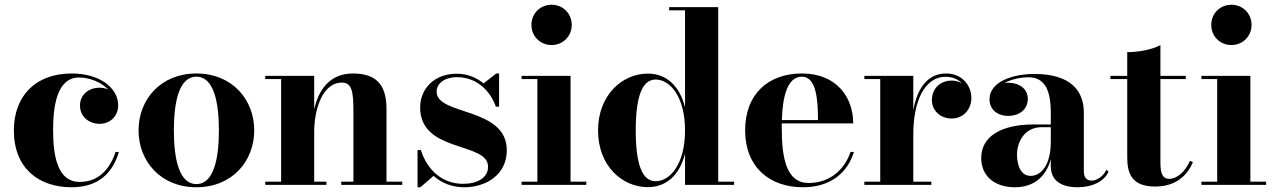

<svg xmlns="http://www.w3.org/2000/svg" viewBox="-20 -780 5382 810"><path d="M481.5 -139H467.5C443 -65 395 -12.5 316 -12.5C225.5 -12.5 204 -115.5 204 -230C204 -324 217 -453 313.5 -453C356 -453 406 -434.5 436.5 -402.5C425.5 -407.5 412.5 -410 399.5 -410C356.5 -410 317.5 -382.5 317.5 -335C317.5 -282.5 362 -257.5 399.5 -257.5C442.5 -257.5 478.5 -287.5 478.5 -336C478.5 -409.5 400 -470 283 -470C127 -470 38.5 -372.5 38.5 -230C38.5 -67.5 146 10 282 10C395.5 10 455.5 -50.5 481.5 -139Z M564.5 -230C564.5 -100 657.5 10 808.5 10C959.5 10 1052.5 -100 1052.5 -230C1052.5 -360 959.5 -470 808.5 -470C657.5 -470 564.5 -360 564.5 -230ZM713.5 -230C713.5 -349 735 -456.5 808.5 -456.5C882 -456.5 903.5 -349 903.5 -230C903.5 -111 882 -3.5 808.5 -3.5C735 -3.5 713.5 -111 713.5 -230Z M1099 -13.5V0H1357V-13.5H1305.5V-223.5C1305.5 -314.5 1338.5 -431.5 1422.5 -431.5C1464 -431.5 1471 -395 1471 -311V-13.5H1419.5V0H1677V-13.5H1610.5V-319.5C1610.5 -406.5 1581.5 -470 1469 -470C1368 -470 1323 -396.5 1305.5 -319V-460H1099V-446.5H1166V-13.5Z M1753.5 10 1809 -38C1843 -7.5 1887.5 10 1939 10C2029.5 10 2118 -42 2118 -146C2118 -330 1822 -291.5 1822 -393C1822 -429 1857.5 -454.5 1907 -454.5C1997 -454.5 2050.5 -390.5 2072 -330H2085.5V-470H2073.5L2020 -428C1990.5 -452.5 1953 -469 1906.5 -469C1812 -469 1752.5 -405.5 1752.5 -326.5C1752.5 -134 2039 -183 2039 -76.5C2039 -30 1994 -4.5 1933.5 -4.5C1848.5 -4.5 1783.5 -59.5 1755.5 -147H1741.5V10Z M2222 -675C2222 -627 2259 -590 2307 -590C2355 -590 2392 -627 2392 -675C2392 -723 2355 -760 2307 -760C2259 -760 2222 -723 2222 -675ZM2180.5 -13.5V0H2453.5V-13.5H2387V-460H2180.5V-446.5H2247V-13.5Z M3077 -13.5H3010V-750H2803V-736.5H2870V-327.5C2847.5 -416.5 2792.5 -469.5 2713 -469.5C2605.5 -469.5 2503 -379.5 2503 -229.5C2503 -79.5 2605.5 9.5 2713 9.5C2792.5 9.5 2847.5 -43 2870 -131.5V0H3077ZM2870 -229.5C2870 -88 2807 -15.5 2746 -15.5C2689 -15.5 2662 -87 2662 -229.5C2662 -372 2689 -444.5 2746 -444.5C2807 -444.5 2870 -371.5 2870 -229.5Z M3582.5 -139H3568C3543 -63 3479.5 -8 3391 -8C3298.5 -8 3278 -111 3278 -240C3278 -246.5 3278 -253 3278 -259.5H3579.5C3579.5 -368.5 3510.5 -470 3363 -470C3223 -470 3123.5 -385 3123.5 -230C3123.5 -75 3227 10 3367 10C3487 10 3556.5 -54 3582.5 -139ZM3363 -456.5C3425 -456.5 3430.5 -356 3431 -273.5H3278.5C3281.5 -373.5 3302 -456.5 3363 -456.5Z M3626.5 -13.5V0H3909V-13.5H3833V-215.5C3833 -346.5 3877.5 -456 3969.5 -456C3998 -456 4021.5 -445.5 4038 -429C4025.5 -436 4010.5 -440 3994.5 -440C3946.5 -440 3911.5 -406 3911.5 -357.5C3911.5 -315 3945.5 -280 3995.5 -280C4044.5 -280 4078 -319.5 4078 -366C4078 -418.5 4040 -470 3971 -470C3891 -470 3849 -404 3833 -315V-460H3626.5V-446.5H3693.5V-13.5Z M4342 -255C4200 -255 4119.5 -202.5 4119.5 -113.5C4119.5 -37.5 4175.5 10 4262 10C4340.5 10 4393 -34 4413 -108V-78.5C4413 -15 4461.5 10 4526 10C4587.5 10 4637 -14 4656.5 -55L4648 -64C4632.5 -32.5 4603.5 -18 4586 -18C4560.5 -18 4552.5 -35.5 4552.5 -58V-304.5C4552.5 -398 4496 -468 4343.5 -468C4252.5 -468 4154.5 -435.5 4154.5 -361C4154.5 -317.5 4188.5 -291 4234 -291C4276.5 -291 4316 -315.5 4316 -363C4316 -407 4277.5 -431 4234 -431C4228.5 -431 4223 -430.5 4217.5 -429.5C4248 -446.5 4288 -454 4319.5 -454C4399.5 -454 4413 -376.5 4413 -304.5V-255ZM4328 -38C4287.5 -38 4270.5 -80.5 4270.5 -128C4270.5 -177.5 4299.5 -243.5 4375 -243.5H4413V-181.5C4413 -82.5 4371.5 -38 4328 -38Z M5012.5 -96 5000 -101.5C4980 -54.5 4944 -25.5 4913.5 -25.5C4886 -25.5 4875.5 -44.5 4875.5 -94.5V-446.5H4982.5V-460H4875.5V-590C4840.5 -570 4780.5 -560 4735.5 -560V-460H4664.5V-446.5H4735.5V-116C4735.5 -46 4756.5 7 4853.5 7C4935 7 4987.5 -35 5012.5 -96Z M5090 -675C5090 -627 5127 -590 5175 -590C5223 -590 5260 -627 5260 -675C5260 -723 5223 -760 5175 -760C5127 -760 5090 -723 5090 -675ZM5048.5 -13.5V0H5321.5V-13.5H5255V-460H5048.5V-446.5H5115V-13.5Z"/></svg>

Font: Bodoni* 16pt
Style: Bold
Weight: 700
Version: Version 2.3